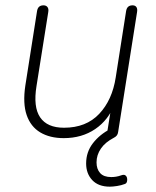

<svg xmlns="http://www.w3.org/2000/svg" viewBox="-20 -510 585 720"><path d="M399 -120H410Q387 -60 337 -26Q287 8 219 8Q167 8 131 -13.5Q95 -35 80 -78.5Q65 -122 75 -189L119 -469Q121 -480 127 -485Q133 -490 143 -490Q153 -490 158 -483.5Q163 -477 161 -465L117 -188Q104 -109 130.5 -70Q157 -31 220 -31Q303 -31 352 -83Q401 -135 414 -220L453 -469Q455 -480 461 -485Q467 -490 477 -490Q487 -490 491.5 -483.5Q496 -477 494 -465L423 -15Q422 -7 418 -2Q414 3 408 6Q375 23 358.5 47Q342 71 342 99Q342 124 355.5 139Q369 154 397 154Q406 154 415.5 152.5Q425 151 436 147Q445 144 450 147.5Q455 151 456.5 158Q458 165 456 171.5Q454 178 448 180Q435 185 419 187.5Q403 190 392 190Q349 190 326 165.5Q303 141 303 103Q303 60 328.5 27Q354 -6 395 -27L384 -5Q383 -9 382.5 -12.5Q382 -16 383 -20Z"/></svg>

Font: Nunito ExtraLight ExtraLight
Style: Italic
Weight: 250
Italic angle: -9°
Version: Version 3.602